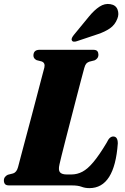

<svg xmlns="http://www.w3.org/2000/svg" viewBox="-30 -957 644 991"><path d="M341 0H17.5Q1.5 0 -4.2 -7Q-10 -14 -10 -25.5Q-10 -36.5 -3.8 -44Q2.5 -51.5 10.5 -55L38 -62Q56 -68 63 -94Q67 -109.5 77.5 -149.2Q88 -189 102.2 -242.2Q116.5 -295.5 131.8 -353Q147 -410.5 160.8 -463.2Q174.5 -516 184.8 -555Q195 -594 199 -608.5Q204.5 -633 184.5 -640L159 -646.5Q142.5 -655 142.5 -670Q142.5 -700 174.5 -700H450.5Q467 -700 472.5 -692.8Q478 -685.5 478 -675Q478 -664 472.2 -656.5Q466.5 -649 458 -645.5L430.5 -638.5Q421 -635 415.2 -628.5Q409.5 -622 405 -606Q399 -584.5 388 -542.5Q377 -500.5 363.2 -447.5Q349.5 -394.5 335.2 -339Q321 -283.5 308.2 -234.5Q295.5 -185.5 287.2 -151.5Q279 -117.5 277 -108.5Q270 -78.5 279.8 -67.5Q289.5 -56.5 314.5 -56.5H338.5Q368.5 -56.5 395.5 -70.8Q422.5 -85 452.2 -120.5Q482 -156 520 -219.5Q529 -238.5 537.2 -245.5Q545.5 -252.5 554.5 -252.5Q578 -252.5 578 -216.5Q561.5 14 431.5 14Q409 14 390.8 7Q372.5 0 341 0ZM429.5 -872Q456.5 -905 483.8 -922.8Q511 -940.5 539.5 -935.5Q568 -931 576.8 -907.5Q585.5 -884 575.5 -860Q563.5 -828.5 537.2 -810.5Q511 -792.5 474.5 -780.5L367 -744.5Q359 -741.5 351.2 -742Q343.5 -742.5 341 -748.5Q338 -754.5 341.5 -761.8Q345 -769 351 -776.5Z"/></svg>

Font: Fraunces 144pt S050 Black
Style: Italic
Weight: 900
Italic angle: -16°
Version: Version 1.000; ttfautohint (v1.8.3)